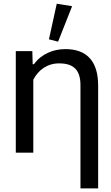

<svg xmlns="http://www.w3.org/2000/svg" viewBox="-20 -830 605 1044"><path d="M417.5 194.3H513.7V-363.8C513.7 -494.1 455.1 -563 335 -563C268.6 -563 203.6 -535.6 165 -481H157.7L155.8 -551.8H65.9V0H161.1V-396.5C188 -449.2 236.8 -485.4 301.3 -485.4C380.4 -485.4 417.5 -449.2 417.5 -367.2ZM295.9 -603.5 372.1 -796.4 288.6 -809.6 246.1 -616.2Z"/></svg>

Font: Winston
Style: Regular
Weight: 400
Designer: Vernon Adams, Kim Jin-seong, David Berlow, Cristiano Sobral
Foundry: The Winston Project Authors
Version: Version 3.004